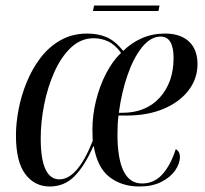

<svg xmlns="http://www.w3.org/2000/svg" viewBox="-20 -668 746 698"><path d="M161 10Q106 10 72 -35Q38 -80 38 -176Q38 -220 47.5 -270Q57 -320 77 -369Q97 -418 127.5 -458Q158 -498 200.5 -522Q243 -546 297 -546Q336 -546 367 -533Q398 -520 428 -483Q457 -512 495.5 -529Q534 -546 580 -546Q636 -546 667 -517Q698 -488 698 -435Q698 -382 665.5 -339.5Q633 -297 575 -272.5Q517 -248 441 -248H411Q409 -235 408 -218Q407 -201 407 -181Q407 -1 496 -1Q541 -1 571 -35Q601 -69 619 -126Q625 -123 629.5 -116Q634 -109 634 -97Q634 -73 616.5 -48Q599 -23 566 -6.5Q533 10 487 10Q423 10 378.5 -24Q334 -58 321 -136H319Q288 -65 251 -27.5Q214 10 161 10ZM425 -258Q511 -258 561 -313.5Q611 -369 611 -457Q611 -535 564 -535Q528 -535 497 -497Q466 -459 444 -396Q422 -333 412 -258ZM196 -16Q229 -16 259.5 -51.5Q290 -87 317 -156Q317 -166 316.5 -175.5Q316 -185 316 -198Q316 -249 329 -302Q342 -355 365.5 -400.5Q389 -446 420 -476Q398 -506 373 -517.5Q348 -529 321 -529Q274 -529 238 -495Q202 -461 177.5 -406Q153 -351 140.5 -287.5Q128 -224 128 -165Q128 -16 196 -16ZM318 -628 322 -648H560L556 -628Z"/></svg>

Font: Noto Serif Display Condensed
Style: Italic
Weight: 400
Width: 3
Italic angle: -12°
Designer: Monotype Design Team
Foundry: Monotype Imaging Inc.
Version: Version 2.009